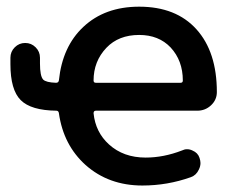

<svg xmlns="http://www.w3.org/2000/svg" viewBox="-20 -576 719 584"><path d="M150.4 -324.2Q158.2 -324.2 159.2 -332Q169.9 -434.6 233.4 -494.1Q298.8 -555.7 403.3 -555.7Q515.6 -555.7 577.6 -486.8Q639.6 -418 639.6 -295.9Q639.6 -272.5 622.1 -255.9Q604.5 -239.3 580.1 -239.3H271.5Q264.6 -239.3 264.6 -231.4Q270.5 -173.8 311.5 -136.7Q355.5 -96.7 422.9 -96.7Q477.5 -96.7 533.2 -118.2Q541 -122.1 548.8 -122.1Q557.6 -122.1 565.4 -118.2Q582 -111.3 586.9 -95.7Q589.8 -86.9 589.8 -80.1Q589.8 -70.3 585 -60.5Q577.1 -43 560.5 -37.1Q489.3 -11.7 413.1 -11.7Q310.5 -11.7 240.2 -74.2Q172.9 -134.8 159.2 -231.4Q158.2 -239.3 151.4 -239.3Q74.2 -240.2 43 -271.5Q11.7 -302.7 11.7 -380.9V-400.4Q11.7 -418.9 24.9 -432.1Q38.1 -445.3 56.6 -445.3Q75.2 -445.3 88.4 -432.1Q101.6 -418.9 101.6 -400.4V-382.8Q101.6 -344.7 111.3 -334Q120.1 -325.2 150.4 -324.2ZM529.3 -324.2Q536.1 -324.2 536.1 -331.1Q536.1 -391.6 499 -431.6Q462.9 -469.7 403.3 -469.7Q340.8 -469.7 303.7 -430.7Q264.6 -389.6 264.6 -331.1Q264.6 -324.2 271.5 -324.2Z"/></svg>

Font: Gen Jyuu Gothic P Medium
Style: Regular
Weight: 500
Designer: [Source Han Sans]
Ryoko NISHIZUKA  (kana & ideographs); Paul D. Hunt (Latin, Greek & Cyrillic); Wenlong ZHANG  (bopomofo
Version: Version 1.002.20150607